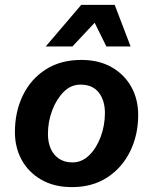

<svg xmlns="http://www.w3.org/2000/svg" viewBox="-20 -755 625 785"><path d="M274 10Q201 10 148.5 -20.5Q96 -51 68.5 -101.5Q41 -152 41 -215Q41 -298 73.5 -365Q106 -432 167 -471Q228 -510 312 -510Q385 -510 437 -480Q489 -450 517 -399.5Q545 -349 545 -285Q545 -203 512 -136Q479 -69 418.5 -29.5Q358 10 274 10ZM276 -91Q315 -91 345 -120.5Q375 -150 392 -196.5Q409 -243 409 -293Q409 -344 384 -376.5Q359 -409 309 -409Q270 -409 240.5 -379.5Q211 -350 193.5 -304Q176 -258 176 -207Q176 -173 187.5 -147Q199 -121 221.5 -106Q244 -91 276 -91ZM167 -565 312 -735H449L514 -565H415L367 -662L276 -565Z"/></svg>

Font: Kantumruy Pro SemiBold
Style: Italic
Weight: 600
Italic angle: -13°
Version: Version 1.002